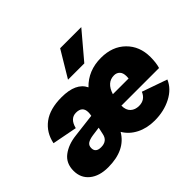

<svg xmlns="http://www.w3.org/2000/svg" viewBox="-162 -966 1208 1208"><g transform="rotate(-45 442.0 -362.0)"><path d="M683 -734 535 -559H390L495 -734ZM847 -206H512V-205Q512 -166 533.5 -146Q555 -126 590 -126Q644 -126 665 -177L833 -118Q808 -59 742.5 -25Q677 9 594 9Q526 9 473 -18Q420 -45 392 -93Q332 10 179 10Q101 10 55 -27.5Q9 -65 9 -129Q9 -196 56.5 -232Q104 -268 176 -276L333 -295V-296Q336 -311 336 -323Q336 -377 279 -377Q226 -377 209 -309L43 -341Q59 -420 119 -465Q179 -510 283 -510Q411 -510 447 -434Q520 -510 634 -510Q735 -510 796.5 -449.5Q858 -389 858 -293Q858 -241 847 -206ZM614 -374Q550 -374 525 -295H665Q666 -302 666 -314Q666 -344 651.5 -359Q637 -374 614 -374ZM237 -111Q293 -111 303 -163L313 -209L254 -201Q221 -196 205 -185Q189 -174 189 -151Q189 -111 237 -111Z"/></g></svg>

Font: Elaine Sans ExtraBold
Style: Italic
Weight: 800
Italic angle: -13°
Designer: Wei Huang
Foundry: Wei Huang
Version: Version 2.001;December 24, 2019;FontCreator 12.0.0.2547 64-b